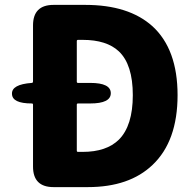

<svg xmlns="http://www.w3.org/2000/svg" viewBox="-20 -765 798 785"><path d="M199 0Q115 0 115 -84V-337Q115 -342 110 -342Q30 -342 29 -381Q27 -420 110 -426Q115 -426 115 -433V-661Q115 -745 199 -745H329Q506 -745 603 -658Q706 -564 706 -376Q706 -188 604 -91Q509 0 339 0ZM294 -149Q294 -144 299 -144H318Q415 -144 466 -194Q523 -251 523 -376Q523 -501 466 -555Q416 -602 318 -602H299Q294 -602 294 -597V-431Q294 -426 299 -426H349Q433 -426 433 -384Q433 -342 349 -342H299Q294 -342 294 -337Z"/></svg>

Font: Resource Han Rounded KR Heavy
Style: Regular
Weight: 900
Designer: Cyano Hao (round all glyphs); Ryoko NISHIZUKA 西塚涼子 (kana, bopomofo & ideographs); Paul D. Hunt (Latin, Greek & Cyrillic)
Foundry: Cyano Hao
Version: 0.990